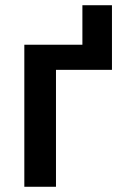

<svg xmlns="http://www.w3.org/2000/svg" viewBox="-20 -714 473 734"><path d="M408 -694V-447H194V0H73V-543H295V-694Z"/></svg>

Font: Noto Sans SemiCondensed SemiBold
Style: Regular
Weight: 600
Width: 4
Designer: Monotype Design Team
Foundry: Monotype Imaging Inc.
Version: Version 2.013; ttfautohint (v1.8.4.7-5d5b)